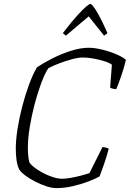

<svg xmlns="http://www.w3.org/2000/svg" viewBox="-20 -965 666 985"><path d="M268 0Q246 0 217.5 -9.5Q189 -19 160.5 -33.5Q132 -48 110 -64.5Q88 -81 79 -95Q69 -115 65 -142.5Q61 -170 61 -202Q61 -247 70 -304Q79 -361 94.5 -420.5Q110 -480 129.5 -532.5Q149 -585 170 -620Q201 -641 247 -664.5Q293 -688 343 -704Q393 -720 435 -720Q464 -720 502 -711Q540 -702 574.5 -687.5Q609 -673 626 -658Q616 -616 601.5 -574Q587 -532 576 -507Q567 -508 557 -510.5Q547 -513 545 -516L554 -633Q541 -643 515.5 -651Q490 -659 460.5 -664.5Q431 -670 405 -670Q382 -670 348.5 -661Q315 -652 282.5 -639.5Q250 -627 228 -615Q210 -588 191.5 -538.5Q173 -489 157.5 -430Q142 -371 132.5 -312.5Q123 -254 123 -209Q123 -184 125 -164.5Q127 -145 131 -131Q143 -114 172.5 -94.5Q202 -75 237 -61.5Q272 -48 298 -48Q318 -48 345.5 -53Q373 -58 399 -65Q425 -72 439 -77L506 -211Q525 -209 538 -202Q527 -161 513.5 -122Q500 -83 491 -60Q470 -48 433.5 -34Q397 -20 354 -10Q311 0 268 0ZM318 -782Q312 -787 307.5 -790.5Q303 -794 303 -796Q350 -857 379.5 -889Q409 -921 424 -933Q439 -945 443 -945Q448 -945 458 -933Q468 -921 486 -889Q504 -857 531 -796Q530 -794 526 -790.5Q522 -787 514 -782L435 -881Z"/></svg>

Font: Texturina 72pt 72pt Thin
Style: Italic
Weight: 100
Italic angle: -11°
Designer: Guillermo Torres Carreño
Foundry: Omnibus-Type
Version: Version 1.002; ttfautohint (v1.8.3)